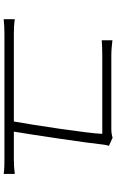

<svg xmlns="http://www.w3.org/2000/svg" viewBox="185 -884 630 1040"><g transform="rotate(90 500.0 -364.0)"><path d="M693 -124C710 -226 754 -517 764 -614C765 -621 767 -631 770 -639L726 -659C718 -656 699 -652 682 -652H282C250 -652 226 -655 198 -658V-600C226 -602 248 -603 283 -603H705C703 -531 657 -227 638 -124H165C139 -124 112 -125 84 -129V-69C113 -72 139 -73 165 -73H845C863 -73 896 -73 922 -69V-129C897 -126 872 -124 845 -124Z"/></g></svg>

Font: Noto Sans CJK KR Light
Style: Regular
Weight: 300
Designer: Ryoko NISHIZUKA (kana & ideographs); Paul D. Hunt (Latin, Greek & Cyrillic); Wenlong ZHANG (bopomofo); Sandoll Communica
Foundry: Adobe Systems Incorporated
Version: Version 1.004;PS 1.004;hotconv 1.0.82;makeotf.lib2.5.63406